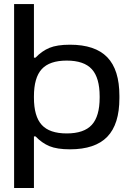

<svg xmlns="http://www.w3.org/2000/svg" viewBox="-20 -730 643 950"><path d="M570.8 -244.1Q570.8 -115.2 510.7 -53.2Q450.7 8.8 326.2 8.8Q262.2 8.8 224.6 -6.8Q187 -22.5 155.8 -55.2H147.9V200.2H49.8V-710H147.9V-444.8H155.8Q187 -477.5 224.6 -493.2Q262.2 -508.8 326.2 -508.8Q450.7 -508.8 510.7 -446.8Q570.8 -384.8 570.8 -255.9ZM147.9 -247.1Q147.9 -154.3 186.5 -112.1Q225.1 -69.8 310.1 -69.8Q395.5 -69.8 434.3 -112.3Q473.1 -154.8 473.1 -247.1V-252.9Q473.1 -345.2 434.3 -387.7Q395.5 -430.2 310.1 -430.2Q225.1 -430.2 186.5 -387.9Q147.9 -345.7 147.9 -252.9Z"/></svg>

Font: LT Wave
Style: Regular
Weight: 400
Designer: Daniel Lyons
Version: Version 2.5 (Glyphs App)